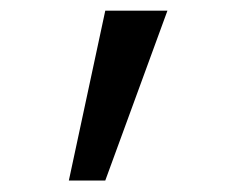

<svg xmlns="http://www.w3.org/2000/svg" viewBox="-20 -832 425 350"><path d="M171.9 -502.9Q155.3 -502.9 105.5 -502.9Q122.1 -580.1 171.9 -812.5Q200.2 -812.5 285.2 -812.5Q256.8 -735.4 171.9 -502.9Z"/></svg>

Font: Noto Sans Hebrew DECATHLON 
Style: Regular
Weight: 400
Designer: Monotype Design team
Version: Version 1.03 uh